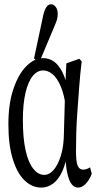

<svg xmlns="http://www.w3.org/2000/svg" viewBox="-20 -809 466 893"><path d="M171.9 63.5Q129.4 63.5 94.7 30.5Q60.1 -2.4 39.6 -68.6Q19 -134.8 19 -231Q19 -326.7 42.5 -395.8Q65.9 -464.8 103 -501.7Q140.1 -538.6 180.2 -538.6Q208.5 -538.6 231 -522.7Q253.4 -506.8 270.5 -472.7Q287.6 -438.5 298.3 -380.9H314L287.6 -302.7Q279.3 -367.7 262.5 -407.2Q245.6 -446.8 224.4 -464.1Q203.1 -481.4 180.7 -481.4Q153.3 -481.4 132.1 -455.3Q110.8 -429.2 98.6 -377.4Q86.4 -325.7 86.4 -251.5Q86.4 -166.5 99.1 -109.6Q111.8 -52.7 134.8 -24.2Q157.7 4.4 186 4.4Q209.5 4.4 229.7 -19Q250 -42.5 263.4 -86.2Q276.9 -129.9 277.3 -189.9L283.2 -402.3L288.6 -514.2L349.1 -535.6L359.9 -523.4Q353 -466.8 348.6 -407.5Q344.2 -348.1 340.1 -292.5Q335.9 -236.8 334.7 -188.5Q333.5 -140.1 333.5 -105Q333.5 -56.6 341.3 -38.3Q349.1 -20 366.7 -20Q375 -20 383.3 -22.9Q391.6 -25.9 398.9 -30.8L406.7 -1Q397 26.4 379.6 44.9Q362.3 63.5 342.3 63.5Q326.7 63.5 313.7 48.3Q300.8 33.2 292.5 -5.9Q284.2 -44.9 282.7 -115.7L296.9 -114.3Q287.6 -51.8 270 -12.9Q252.4 25.9 227.1 44.7Q201.7 63.5 171.9 63.5ZM138.2 -536.6 181.6 -740.2Q188.5 -767.6 197.5 -778.3Q206.5 -789.1 216.8 -789.1Q230 -789.1 239.3 -776.6Q248.5 -764.2 248.5 -744.1Q248.5 -728.5 244.6 -716.3Q240.7 -704.1 231 -681.6L162.6 -519Z"/></svg>

Font: Scarab Serif
Style: Regular
Weight: 400
Designer: John Roberts
Foundry: Scarab
Version: 1.0